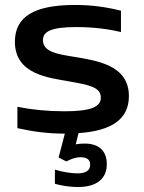

<svg xmlns="http://www.w3.org/2000/svg" viewBox="-20 -529 578 773"><path d="M260 -201C339 -187 386 -178 386 -136C386 -98 344 -81 240 -81C172 -81 110 -87 50 -99V-13C114 1 172 9 241 9L216 105L247 121C268 110 286 104 304 104C330 104 343 114 343 134C343 157 326 169 292 169C269 169 233 164 201 154V211C232 220 269 224 293 224C369 224 410 191 410 132C410 78 378 49 321 49C309 49 297 50 285 52L296 7C429 -2 499 -49 499 -142C499 -267 371 -285 274 -301C212 -311 153 -320 153 -367C153 -402 185 -420 287 -420C353 -420 412 -413 467 -400V-486C406 -501 350 -509 281 -509C118 -509 40 -462 40 -361C40 -229 176 -216 260 -201Z"/></svg>

Font: LT Wave Medium
Style: Regular
Weight: 500
Designer: Daniel Lyons
Version: Version 2.5 (Glyphs App)